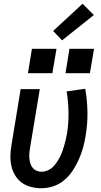

<svg xmlns="http://www.w3.org/2000/svg" viewBox="-20 -995 540 1023"><path d="M200 8Q172 8 145 1Q118 -6 96.5 -21.5Q75 -37 61 -60Q47 -83 41 -109.5Q35 -136 35.5 -164.5Q36 -193 41 -221L90 -520H192L140 -207Q138 -193 136.5 -179Q135 -165 136.5 -151Q138 -137 142 -124Q146 -111 154 -101Q162 -91 174.5 -85.5Q187 -80 201 -80Q217 -80 233 -86.5Q249 -93 261 -104.5Q273 -116 282.5 -130.5Q292 -145 299.5 -159.5Q307 -174 312.5 -189.5Q318 -205 322.5 -220.5Q327 -236 330.5 -251.5Q334 -267 337 -283Q346 -340 345 -397Q344 -454 335 -508L434 -522Q445 -461 446 -397.5Q447 -334 436 -270Q431 -238 422 -206.5Q413 -175 399.5 -144.5Q386 -114 367 -85.5Q348 -57 322 -35Q296 -13 264 -2.5Q232 8 200 8ZM459 -605H329L350 -735H481ZM259 -605H129L150 -735H281ZM311 -780 263 -830 420 -975 480 -915Z"/></svg>

Font: Iosevka SS04 Semibold
Style: Italic
Weight: 600
Italic angle: -9°
Monospace: yes
Designer: Belleve Invis
Foundry: Belleve Invis
Version: Version 19.0.0; ttfautohint (v1.8.4)